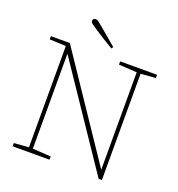

<svg xmlns="http://www.w3.org/2000/svg" viewBox="-152 -984 1035 1115"><g transform="rotate(20 366.0 -426.0)"><path d="M466 -657V-677H694V-657L602 -650V7H582L163 -614V-27L276 -20V0H48V-20L139 -27V-650L137 -653L38 -657V-677H155L578 -48V-650ZM400 -741 392 -730Q363 -747 334 -765.5Q305 -784 278 -801Q253 -818 242.5 -825.5Q232 -833 232 -842Q232 -859 250 -859Q258 -859 267 -852.5Q276 -846 297 -828Q320 -809 346.5 -786.5Q373 -764 400 -741Z"/></g></svg>

Font: Source Serif Pro ExtraLight
Style: Regular
Weight: 200
Designer: Frank Grießhammer
Foundry: Adobe Systems Incorporated
Version: Version 3.001;hotconv 1.0.111;makeotfexe 2.5.65597